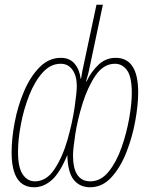

<svg xmlns="http://www.w3.org/2000/svg" viewBox="-20 -780 630 810"><path d="M124 10Q164 10 198.5 -20.5Q233 -51 264 -126Q266 -52 291.5 -21Q317 10 360 10Q412 10 450.5 -32.5Q489 -75 514 -139.5Q539 -204 551 -271.5Q563 -339 563 -390Q563 -536 468 -536Q426 -536 395 -506.5Q364 -477 345 -436H343Q345 -445 349 -458Q353 -471 356 -486L414 -760H387L334 -511Q330 -494 327 -478Q324 -462 322 -448H320Q316 -486 295 -511Q274 -536 237 -536Q186 -536 147 -496.5Q108 -457 81.5 -395Q55 -333 42 -264Q29 -195 29 -137Q29 10 124 10ZM361 -15Q288 -15 288 -125Q288 -151 297.5 -213Q307 -275 328.5 -344Q350 -413 383.5 -462Q417 -511 465 -511Q496 -511 516 -483.5Q536 -456 536 -388Q536 -343 525 -280.5Q514 -218 492.5 -157Q471 -96 438 -55.5Q405 -15 361 -15ZM127 -15Q96 -15 76 -44Q56 -73 56 -139Q56 -191 68 -255Q80 -319 103 -377.5Q126 -436 159.5 -473.5Q193 -511 236 -511Q268 -511 286 -485Q304 -459 304 -417Q304 -390 294.5 -325.5Q285 -261 264.5 -189.5Q244 -118 210 -66.5Q176 -15 127 -15Z"/></svg>

Font: Noto Sans Display Condensed Thin
Style: Italic
Weight: 250
Width: 3
Italic angle: -12°
Designer: Monotype Design Team
Foundry: Monotype Imaging Inc.
Version: Version 1.900